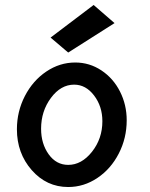

<svg xmlns="http://www.w3.org/2000/svg" viewBox="-20 -751 601 771"><path d="M183.1 -600.1 253.9 -540 439.9 -658.2 356 -731ZM253.9 0Q316.9 0 371.1 -36.4Q425.3 -72.8 457 -134.5Q488.8 -196.3 488.8 -268.1Q488.8 -330.1 461.9 -383.3Q435.1 -436.5 387.2 -468.3Q339.4 -500 282.2 -500Q219.7 -500 165.8 -463.6Q111.8 -427.2 79.8 -365.2Q47.9 -303.2 47.9 -231.9Q47.9 -135.7 107.4 -67.9Q167 0 253.9 0ZM277.8 -411.1Q324.7 -411.1 357.9 -367.4Q391.1 -323.7 391.1 -264.2Q391.1 -194.3 349.4 -141.6Q307.6 -88.9 253.9 -88.9Q206.1 -88.9 175.5 -131.3Q145 -173.8 145 -233.9Q145 -304.7 184.6 -357.9Q224.1 -411.1 277.8 -411.1Z"/></svg>

Font: Comic Neue Angular
Style: Bold
Weight: 700
Designer: Craig Rozynski
Foundry: Craig Rozynski
Version: Version 2.003